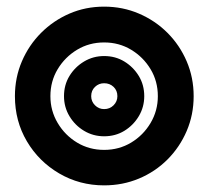

<svg xmlns="http://www.w3.org/2000/svg" viewBox="-20 -549 629 579"><path d="M294 10Q220 10 158.5 -26Q97 -62 61 -123Q25 -184 25 -259Q25 -315 46 -364Q67 -413 104 -450Q141 -487 189.5 -508Q238 -529 294 -529Q350 -529 399 -508Q448 -487 485 -450Q522 -413 543 -364Q564 -315 564 -259Q564 -203 543 -154Q522 -105 485 -68Q448 -31 399 -10.5Q350 10 294 10ZM294 -97Q339 -97 375.5 -119Q412 -141 434 -178Q456 -215 456 -259Q456 -304 434 -340.5Q412 -377 375.5 -399Q339 -421 294 -421Q249 -421 212.5 -399Q176 -377 154 -340.5Q132 -304 132 -259Q132 -215 154 -178Q176 -141 212.5 -119Q249 -97 294 -97ZM294 -138Q261 -138 233.5 -154.5Q206 -171 189.5 -198.5Q173 -226 173 -259Q173 -293 189.5 -320Q206 -347 233.5 -363.5Q261 -380 294 -380Q328 -380 355 -363.5Q382 -347 398.5 -320Q415 -293 415 -259Q415 -226 398.5 -198.5Q382 -171 355 -154.5Q328 -138 294 -138ZM294 -220Q311 -220 322.5 -231.5Q334 -243 334 -259Q334 -276 322.5 -287Q311 -298 294 -298Q278 -298 266.5 -287Q255 -276 255 -259Q255 -243 266.5 -231.5Q278 -220 294 -220Z"/></svg>

Font: Kanit
Style: Bold
Weight: 700
Designer: Katatrad Team
Foundry: CadsonDemak
Version: Version 2.000; ttfautohint (v1.8.3)